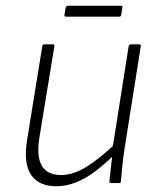

<svg xmlns="http://www.w3.org/2000/svg" viewBox="-20 -636 544 667"><path d="M175 11Q115 11 88 -28.5Q61 -68 74 -149L127 -476Q128 -482 134 -482H163Q170 -482 169 -476L116 -153Q107 -90 126 -59Q145 -28 192 -28Q235 -28 282 -57.5Q329 -87 385 -141L379 -100Q344 -66 311 -41Q278 -16 244 -2.5Q210 11 175 11ZM367 0Q360 0 360 -5Q362 -29 365 -53Q368 -77 371 -102V-121L427 -476Q429 -482 435 -482H463Q470 -482 469 -475L412 -115Q408 -89 405 -60Q402 -31 400 -5Q400 0 394 0ZM209 -578Q203 -578 204 -585L208 -609Q210 -616 216 -616H400Q406 -616 405 -609L401 -584Q400 -578 394 -578Z"/></svg>

Font: Sofia Sans Semi Condensed ExtraLight
Style: Italic
Weight: 250
Italic angle: -9°
Version: Version 4.100